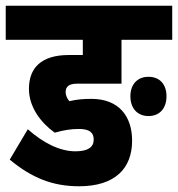

<svg xmlns="http://www.w3.org/2000/svg" viewBox="-30 -642 621 670"><path d="M245 -192C283 -192 297 -179 297 -155C297 -129 278 -114 233 -114C179 -114 121 -143 67 -191L4 -85C81 -21 154 8 246 8C371 8 431 -54 431 -151C431 -236 385 -297 289 -297C259 -297 239 -295 212 -289C205 -297 199 -309 199 -320C199 -339 209 -350 240 -350H394V-503H571V-622H-10V-503H259V-450H210C114 -450 71 -405 71 -332C71 -266 115 -212 161 -179C192 -188 219 -192 245 -192ZM425 -306C425 -265 449 -237 488 -237C528 -237 551 -265 551 -306C551 -346 529 -374 488 -374C448 -374 425 -346 425 -306Z"/></svg>

Font: Noto Sans Devanagari ExtraCondensed ExtraBold
Style: Regular
Weight: 800
Width: 2
Designer: Jelle Bosma - Monotype Design Team
Foundry: Monotype Imaging Inc.
Version: Version 2.004